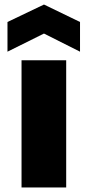

<svg xmlns="http://www.w3.org/2000/svg" viewBox="-20 -827 387 847"><path d="M272 -561V0H75V-561ZM174 -679 13 -599V-730L174 -807L333 -730V-599Z"/></svg>

Font: DVN-Poppins ExtBd
Style: Regular
Weight: 800
Designer: Ninad Kale (Devanagari), Jonny Pinhorn (Latin)
Foundry: Indian Type Foundry
Version: 4.004